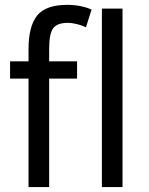

<svg xmlns="http://www.w3.org/2000/svg" viewBox="-20 -762 606 782"><path d="M330.1 -650.9Q315.9 -658.2 294.4 -663.6Q272.9 -668.9 255.9 -668.9Q213.4 -668.9 196.8 -647.2Q180.2 -625.5 180.2 -562V-512.2H293.9V-441.9H180.2V0H96.2V-441.9H21V-512.2H96.2V-562Q96.2 -654.8 131.1 -698.5Q166 -742.2 253.9 -742.2Q309.1 -742.2 353 -723.1ZM395 0V-727.1H479V0Z"/></svg>

Font: ClearSansRegular
Style: Regular
Weight: 400
Foundry: Intel Corporation
Version: Version 1.00